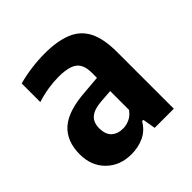

<svg xmlns="http://www.w3.org/2000/svg" viewBox="-131 -849 653 653"><g transform="rotate(-45 196.0 -522.0)"><path d="M141.5 -297Q86.5 -297 51.5 -331.5Q16.5 -366 16.5 -421.5Q16.5 -485 55.2 -519.2Q94 -553.5 182 -559L258.5 -565.5L274.5 -503L195 -497Q160 -494.5 143 -480Q126 -465.5 126 -437.5Q126 -407.5 141.8 -393.2Q157.5 -379 183.5 -379Q198 -379 214 -386Q230 -393 242 -410V-588Q242 -614 233.2 -629.5Q224.5 -645 204.5 -652Q184.5 -659 151.5 -659Q127.5 -659 100.8 -654.8Q74 -650.5 47.5 -642V-731.5Q75.5 -739.5 109.2 -744Q143 -748.5 174.5 -748.5Q235 -748.5 274.8 -732.2Q314.5 -716 333.5 -678.8Q352.5 -641.5 352.5 -578.5V-305H260.5L252.5 -351.5H246.5Q229.5 -322.5 202 -309.8Q174.5 -297 141.5 -297Z"/></g></svg>

Font: Encode Sans SC Condensed SemiBold
Style: Regular
Weight: 600
Width: 3
Designer: Multiple Designers
Foundry: Impallari Type
Version: Version 3.002